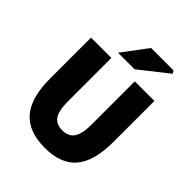

<svg xmlns="http://www.w3.org/2000/svg" viewBox="-238 -998 1148 1148"><g transform="rotate(45 336.0 -424.0)"><path d="M338 12Q270 12 219 -7Q168 -26 134.5 -65Q101 -104 84.5 -163.5Q68 -223 68 -304V-650H240V-284Q240 -230 250.5 -197.5Q261 -165 282.5 -150.5Q304 -136 338 -136Q372 -136 394 -150.5Q416 -165 427 -197.5Q438 -230 438 -284V-650H604V-304Q604 -223 588 -163.5Q572 -104 539.5 -65Q507 -26 456.5 -7Q406 12 338 12ZM246 -700 366 -860H556L566 -842L386 -700Z"/></g></svg>

Font: Source Sans 3 ExtraLight Black
Style: Regular
Weight: 900
Version: Version 3.052;hotconv 1.1.0;makeotfexe 2.6.0